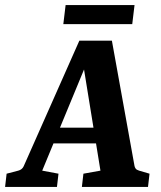

<svg xmlns="http://www.w3.org/2000/svg" viewBox="-36 -735 633 755"><path d="M158 -233H377L391 -171H135ZM493 -82Q494 -77 497.5 -72Q501 -67 511 -64L552 -52L546 0H286L292 -52L359 -64L284 -526H321L130 -64L194 -52L188 0H-16L-10 -52L36 -64Q51 -68 57 -81L276 -575H404ZM222 -715H493L484 -640H213Z"/></svg>

Font: Rasa
Style: Italic
Weight: 400
Italic angle: -7.10001°
Designer: Anna Giedrys (Yrsa+Rasa design), David Brezina (Yrsa art-direction, Rasa art-direction, design)
Foundry: Rosetta Type Foundry
Version: Version 2.004